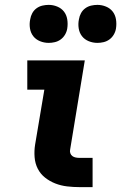

<svg xmlns="http://www.w3.org/2000/svg" viewBox="-20 -768 498 788"><path d="M307 0Q281 0 255.5 -3Q230 -6 207 -15Q184 -24 165 -39Q146 -54 135 -75.5Q124 -97 122 -123Q120 -149 124 -174L162 -400H92V-520H328L268 -155Q266 -147 268.5 -139.5Q271 -132 277 -127.5Q283 -123 291 -121.5Q299 -120 307 -120H360V0ZM380 -592Q361 -592 344 -599Q327 -606 316.5 -619.5Q306 -633 303 -651.5Q300 -670 304 -689Q306 -702 312.5 -714Q319 -726 330 -734Q341 -742 354 -745Q367 -748 380 -748Q398 -748 415 -741Q432 -734 442.5 -720.5Q453 -707 456 -688.5Q459 -670 456 -651Q454 -638 447 -626Q440 -614 429 -606Q418 -598 405 -595Q392 -592 380 -592ZM180 -592Q161 -592 144 -599Q127 -606 116.5 -619.5Q106 -633 103 -651.5Q100 -670 104 -689Q106 -702 112.5 -714Q119 -726 130 -734Q141 -742 154 -745Q167 -748 180 -748Q198 -748 215 -741Q232 -734 242.5 -720.5Q253 -707 256 -688.5Q259 -670 256 -651Q254 -638 247 -626Q240 -614 229 -606Q218 -598 205 -595Q192 -592 180 -592Z"/></svg>

Font: Iosevka Etoile Heavy Oblique
Style: Regular
Weight: 900
Italic angle: -9°
Designer: Belleve Invis
Foundry: Belleve Invis
Version: Version 15.5.2; ttfautohint (v1.8.4)